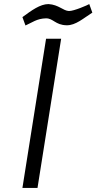

<svg xmlns="http://www.w3.org/2000/svg" viewBox="-20 -922 473 942"><path d="M90 -838 105 -797C137 -811 161 -831 205 -832C241 -833 251 -799 307 -798C351 -797 390 -833 433 -860L418 -902C412 -898 342 -867 318 -868C290 -869 268 -899 218 -902C177 -902 135 -871 90 -838ZM90 0H164L280 -732H206Z"/></svg>

Font: Exo
Style: Regular Italic
Weight: 400
Designer: Natanael Gama
Version: Version 1.00